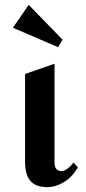

<svg xmlns="http://www.w3.org/2000/svg" viewBox="-20 -762 353 789"><path d="M204 -92Q204 -77 211.5 -68Q219 -59 231 -59Q255 -59 282 -94L300 -75Q278 -35 243.5 -14Q209 7 174 7Q127 7 105 -18.5Q83 -44 83 -98V-458L204 -500ZM237 -599 98 -742 33 -648 219 -568Z"/></svg>

Font: Amita
Style: Bold
Weight: 700
Designer: Eduardo Rodriguez Tunni, Modular Infotech, Brian J. Bonislawsky
Foundry: Eduardo Rodriguez Tunni, Modular Infotech, Brian J. Bonislawsky
Version: Version 1.003